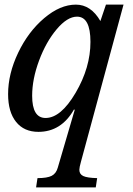

<svg xmlns="http://www.w3.org/2000/svg" viewBox="-20 -560 575 830"><path d="M230 164 303 -85 300 -87Q245 10 146 10Q84 10 49.5 -33Q15 -76 15 -153Q15 -241 58.5 -332Q102 -423 171 -481.5Q240 -540 308 -540Q373 -540 414 -469L438 -540H514L330 139Q323 164 323 174Q323 193 340 201Q357 209 400 210L394 250H136L142 210Q184 210 203.5 200Q223 190 230 164ZM313 -488Q271 -488 225 -433.5Q179 -379 149 -298.5Q119 -218 119 -146Q119 -50 177 -50Q243 -50 307 -159Q371 -268 371 -379Q371 -488 313 -488Z"/></svg>

Font: Libre Baskerville
Style: Italic
Weight: 400
Italic angle: -15°
Designer: Pablo Impallari, Rodrigo Fuenzalida
Foundry: Pablo Impallari, Rodrigo Fuenzalida
Version: Version 1.051;Glyphs 3.2.3 (3260)